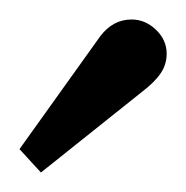

<svg xmlns="http://www.w3.org/2000/svg" viewBox="-20 -723 191 197"><path d="M83 -686Q96 -703 115 -703Q129 -703 140 -692.5Q151 -682 151 -668Q151 -657 145 -648Q139 -639 126 -629L22 -546L0 -570Z"/></svg>

Font: Caladea
Style: Regular
Weight: 400
Designer: Carolina Giovagnoli and Andres Torresi
Foundry: Carolina Giovagnoli & Andres Torresi
Version: Version 1.001